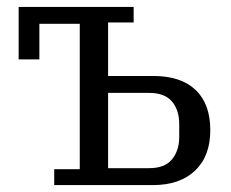

<svg xmlns="http://www.w3.org/2000/svg" viewBox="-20 -536 669 556"><path d="M137 -46H211V-467H94V-364H34V-516H367V-471H293V-316H424Q504 -316 546.5 -275.5Q589 -235 589 -159Q589 -84 545 -42Q501 0 423 0H137ZM412 -49Q457 -49 478 -74.5Q499 -100 499 -139V-177Q499 -217 478 -242Q457 -267 412 -267H293V-49Z"/></svg>

Font: IBM Plex Serif
Style: Regular
Weight: 400
Designer: Mike Abbink, Paul van der Laan, Pieter van Rosmalen
Foundry: Bold Monday
Version: Version 3.001